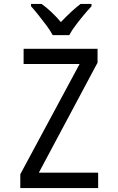

<svg xmlns="http://www.w3.org/2000/svg" viewBox="-20 -964 603 984"><path d="M84 0V-71L388 -636H101V-714H480V-643L179 -79H483V0ZM250 -784Q238 -807 218.5 -833Q199 -859 178 -885.5Q157 -912 139 -932V-944H193Q217 -927 243 -902.5Q269 -878 292 -851Q319 -879 343 -901.5Q367 -924 393 -944H449V-932Q431 -913 409 -886.5Q387 -860 367 -833.5Q347 -807 335 -784Z"/></svg>

Font: Noto Sans Mono SemiCondensed
Style: Regular
Weight: 400
Width: 4
Designer: Monotype Design Team
Foundry: Monotype Imaging Inc.
Version: Version 2.010